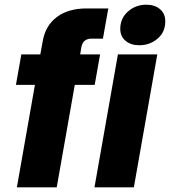

<svg xmlns="http://www.w3.org/2000/svg" viewBox="-20 -799 725 819"><path d="M52 0 129 -437H48L71 -567H152L162 -622Q173 -689 222 -726Q271 -763 349 -763H442L419 -634H367Q354 -634 342.5 -626Q331 -618 327 -597L322 -567H407L384 -437H299L222 0ZM551 0H383L483 -567H651ZM493 -676Q493 -721 526 -750Q559 -779 604 -779Q640 -779 662.5 -760Q685 -741 685 -708Q685 -662 652 -634Q619 -606 574 -606Q538 -606 515.5 -625Q493 -644 493 -676Z"/></svg>

Font: Open Sauce One Black Italic
Style: Regular
Weight: 900
Italic angle: -10°
Designer: Alfredo Marco Pradil
Foundry: Creative Sauce Fz LLC
Version: Version 1.477